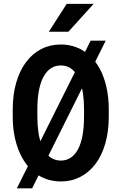

<svg xmlns="http://www.w3.org/2000/svg" viewBox="-20 -958 641 1024"><path d="M543.9 -741.2 151.4 46.4H69.8L463.4 -741.2ZM560.1 -373V-337.9Q560.1 -256.8 541.5 -192.4Q522.9 -127.9 488.8 -83Q454.6 -38.1 407.7 -14.2Q360.8 9.8 304.7 9.8Q259.3 9.8 220 -5.6Q180.7 -21 149.2 -50.3Q117.7 -79.6 95.2 -122.1Q72.8 -164.6 60.3 -218.8Q47.9 -272.9 47.9 -337.9V-373Q47.9 -454.1 66.7 -518.3Q85.4 -582.5 119.6 -627.7Q153.8 -672.9 200.7 -696.8Q247.6 -720.7 304.2 -720.7Q349.6 -720.7 388.7 -705.3Q427.7 -689.9 459.5 -660.4Q491.2 -630.9 513.7 -588.4Q536.1 -545.9 548.1 -491.7Q560.1 -437.5 560.1 -373ZM428.2 -337.9V-374Q428.2 -419.4 422.9 -456.8Q417.5 -494.1 407.2 -522.5Q397 -550.8 382.1 -570.1Q367.2 -589.4 347.7 -599.1Q328.1 -608.9 304.2 -608.9Q274.4 -608.9 251.5 -593.8Q228.5 -578.6 212.2 -548.8Q195.8 -519 187.5 -475.1Q179.2 -431.2 179.2 -374V-337.9Q179.2 -292 184.6 -254.6Q189.9 -217.3 200.7 -188.7Q211.4 -160.2 226.6 -140.6Q241.7 -121.1 261.5 -111.3Q281.2 -101.6 304.7 -101.6Q334 -101.6 357.2 -116.9Q380.4 -132.3 396.2 -162.1Q412.1 -191.9 420.2 -236.1Q428.2 -280.3 428.2 -337.9ZM240.2 -788.6 335.9 -937.5H479.5L344.7 -788.6Z"/></svg>

Font: Roboto Condensed SemiBold
Style: Regular
Weight: 600
Designer: Christian Robertson
Foundry: Google
Version: Version 3.008; 2023